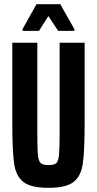

<svg xmlns="http://www.w3.org/2000/svg" viewBox="-20 -893 465 921"><path d="M39 -303V-688H159V-256Q159 -178 162 -149Q165 -120 175.5 -110.5Q186 -101 213 -101Q240 -101 250 -110.5Q260 -120 263 -149Q266 -178 266 -256V-688H386V-303Q386 -166 377 -106.5Q368 -47 332 -19.5Q296 8 213 8Q129 8 93 -19.5Q57 -47 48 -106.5Q39 -166 39 -303ZM88 -753 155 -873H269L337 -753V-745H259L212 -816L167 -745H88Z"/></svg>

Font: Saira ExtraCondensed
Style: Bold
Weight: 700
Width: 2
Designer: Hector Gatti with collaboration of the Omnibus-Type team
Foundry: Omnibus-Type
Version: Version 0.072; ttfautohint (v1.8)